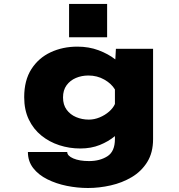

<svg xmlns="http://www.w3.org/2000/svg" viewBox="-20 -750 915 984"><path d="M391.5 11Q335.5 11 284 -5.8Q232.5 -22.5 191.8 -55.5Q151 -88.5 127.5 -137.8Q104 -187 104 -252Q104 -338.5 141 -396Q178 -453.5 239.8 -482.2Q301.5 -511 376.5 -511Q435.5 -511 485 -492.5Q534.5 -474 571 -445.5L574 -500H764.5V-37Q764.5 32.5 734.5 80.5Q704.5 128.5 655.2 157.8Q606 187 547.2 200.2Q488.5 213.5 431 213.5Q376.5 213.5 322.2 202.5Q268 191.5 222.8 169Q177.5 146.5 150.2 111.5Q123 76.5 123 29H324.5Q324.5 48.5 355.8 62Q387 75.5 436.5 75.5Q491.5 75.5 530.2 51Q569 26.5 569 -37.5V-52.5Q536 -25 491.5 -7Q447 11 391.5 11ZM303 -250.5Q303 -213 321.5 -187.8Q340 -162.5 370.2 -149.8Q400.5 -137 435 -137Q463.5 -137 491 -148.5Q518.5 -160 539.2 -178.2Q560 -196.5 569 -217V-291.5Q551 -321.5 514.5 -342.2Q478 -363 433 -363Q398.5 -363 369 -350.5Q339.5 -338 321.2 -313Q303 -288 303 -250.5ZM334 -730H529V-559H334Z"/></svg>

Font: Trispace SemiExpanded ExtraBold
Style: Regular
Weight: 800
Width: 6
Designer: Tyler Finck
Foundry: Etcetera Type Company
Version: Version 1.210; ttfautohint (v1.8.3)